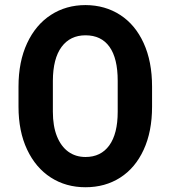

<svg xmlns="http://www.w3.org/2000/svg" viewBox="-20 -748 689 775"><path d="M54.7 -317.4V-398.4Q54.7 -499 89.4 -573.5Q124 -647.9 185.3 -687.7Q246.6 -727.5 325.2 -727.5Q404.3 -727.1 465.1 -687.7Q525.9 -648.4 559.8 -574.2Q593.8 -500 593.8 -398.4V-317.4Q593.8 -216.8 559.8 -143.3Q525.9 -69.8 465.1 -31Q404.3 7.8 325.2 7.8Q246.1 7.8 185.1 -31.5Q124 -70.8 89.4 -144.3Q54.7 -217.8 54.7 -317.4ZM455.1 -296.9V-421.9Q455.1 -512.7 421.9 -559.1Q388.7 -605.5 325.2 -605.5Q263.2 -605.5 228.5 -558.6Q193.8 -511.7 193.4 -421.9V-296.9Q193.4 -239.3 209.7 -198.2Q226.1 -157.2 255.6 -135.7Q285.2 -114.3 325.2 -114.3Q387.2 -114.3 421.1 -161.1Q455.1 -208 455.1 -296.9Z"/></svg>

Font: Reddit Sans Strawberry
Style: Bold
Weight: 700
Designer: Stephen Hutchings
Foundry: Reddit
Version: Version 1.013